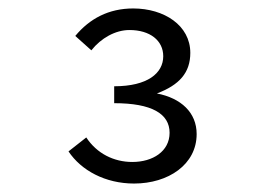

<svg xmlns="http://www.w3.org/2000/svg" viewBox="-20 -817 640 454"><path d="M297 -383C378 -383 445 -428 445 -500C445 -551 408 -585 351 -596C404 -616 430 -645 430 -692C430 -757 368 -797 295 -797C237 -797 192 -773 158 -732L196 -698C219 -727 253 -746 286 -746C335 -746 366 -721 366 -684C366 -644 329 -613 250 -613V-573C339 -573 381 -548 381 -503C381 -459 341 -434 293 -434C249 -434 209 -454 184 -492L142 -459C172 -414 229 -383 297 -383Z"/></svg>

Font: Hasklig
Style: Regular
Weight: 400
Monospace: yes
Designer: Paul D. Hunt, Teo Tuominen
Foundry: Adobe Systems Incorporated
Version: Version 2.030;PS 1.0;hotconv 16.6.51;makeotf.lib2.5.65220